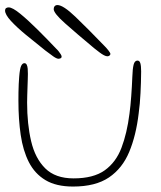

<svg xmlns="http://www.w3.org/2000/svg" viewBox="-40 -690 619 740"><path d="M241.5 29Q176.5 29 135.2 4.2Q94 -20.5 71.2 -65.2Q48.5 -110 39.8 -170Q31 -230 31 -301Q31 -317 31.2 -333.8Q31.5 -350.5 32.2 -366.5Q33 -382.5 34 -394.5Q36.5 -425.5 41.5 -436Q46.5 -446.5 54 -446.5Q60 -446.5 63 -440.5Q66 -434.5 66.8 -425Q67.5 -415.5 67.5 -405Q67.5 -397 67 -383.2Q66.5 -369.5 66 -353.5Q65.5 -337.5 65 -322Q64.5 -306.5 64.5 -294.5Q64.5 -212 80 -145.8Q95.5 -79.5 134.5 -41Q173.5 -2.5 243.5 -2.5Q320 -2.5 363.5 -33.5Q407 -64.5 428.2 -120.5Q449.5 -176.5 459 -251.5Q461 -267 462.8 -284.2Q464.5 -301.5 465.8 -319.5Q467 -337.5 468.2 -356.2Q469.5 -375 470 -393.5Q471 -425 475 -440.8Q479 -456.5 490 -456.5Q498 -456.5 501 -446Q504 -435.5 504 -414.5Q504 -393 503.2 -372Q502.5 -351 501.5 -330.8Q500.5 -310.5 498.8 -291Q497 -271.5 494.5 -253Q484.5 -168 458 -104.5Q431.5 -41 379.8 -6Q328 29 241.5 29ZM185.5 -463.5Q178.5 -463.5 165.2 -472.8Q152 -482 134.5 -495.5Q96.5 -525.5 60.8 -555Q25 -584.5 2.2 -609.2Q-20.5 -634 -20.5 -649.5Q-20.5 -655.5 -16.8 -658.5Q-13 -661.5 -6.5 -661.5Q8 -661.5 37.8 -637.2Q67.5 -613 104.2 -576.5Q141 -540 176.5 -502.5Q181 -498.5 185.8 -492.5Q190.5 -486.5 194 -481Q197.5 -475.5 197.5 -472Q197.5 -467 193 -465.2Q188.5 -463.5 185.5 -463.5ZM374 -473Q368.5 -473 360.8 -477Q353 -481 343.5 -488.2Q334 -495.5 322.5 -504.5Q253 -562.5 210 -600.8Q167 -639 167 -655Q167 -662 170.8 -666.2Q174.5 -670.5 181.5 -670.5Q203.5 -670.5 250.5 -625.5Q297.5 -580.5 364 -511.5Q370.5 -505 378 -495.5Q385.5 -486 385.5 -482Q385.5 -478.5 382 -475.8Q378.5 -473 374 -473Z"/></svg>

Font: Gluten Thin
Style: Regular
Weight: 100
Designer: Tyler Finck
Foundry: Etcetera Type Company
Version: Version 1.300